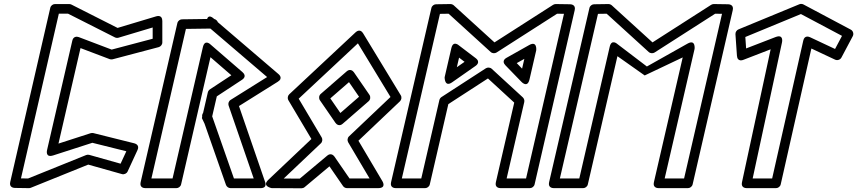

<svg xmlns="http://www.w3.org/2000/svg" viewBox="-20 -950 4442 995"><path d="M594.1 -754.6 771.2 -807.6 771.2 -749.2 558.7 -693 388.2 -757.7C378.8 -761.3 360 -762 354.9 -740L224.3 -174.2C224.3 -174.2 211.5 -130.3 256.4 -144.8L458.6 -210L634.7 -166.1L604.9 -101.7L442.7 -147.4C437.3 -149 431.1 -148.4 426.6 -146.6L125.4 -25L88.7 -25.6L284.9 -879H332.9L575.7 -756.2C581.5 -753.2 589.2 -753.1 594.1 -754.6ZM589.3 -805.3 350.2 -926.3C346.9 -928 342.8 -929 338.9 -929H265C254.2 -929 243.2 -921.1 240.6 -909.6L33 -6.7C26.6 21.2 50.5 23.8 57 23.9L129.7 25C132.6 25.1 136.4 24.4 139.5 23.2L437.3 -97L611.9 -47.8C622.9 -44.7 636.2 -50.1 641.4 -61.4L692.7 -172.6C704.3 -197.6 682.8 -205.6 676.1 -207.3L463.7 -260.3C460.2 -261.1 454.4 -261.2 450 -259.8L283 -205.9L397.2 -700.8L548.5 -643.5C552.6 -641.9 558.6 -641.3 563.7 -642.7L802.6 -705.8C812 -708.3 821.2 -718.1 821.2 -730L821.2 -841.2C821.2 -876 791.3 -865.8 789 -865.2Z M1026.3 -338 1040 -309.1 1151.1 8.3C1154.1 16.8 1163.6 25 1174.7 25H1329.9C1368.5 25 1353.5 -8.1 1353.5 -8.1L1218.4 -400.4L1419.7 -526.4C1449.7 -545.1 1424.2 -565.3 1422.7 -566.5L1108.8 -835.1C1106.9 -840.7 1100.1 -849.4 1090.3 -851.6L1088.7 -853C1059.6 -879.7 1053.5 -851.7 1053.5 -851.7L923.2 -849.9C912.9 -849.8 901.9 -842.1 899.2 -830.5L708.8 -5.6C702.2 23 727 25 733.1 25H894.1C904.9 25 915.8 17.2 918.5 5.6L1070.7 -653.6L1178.9 -560L1067.8 -486.9C1063.5 -484.1 1058.6 -478.1 1057.1 -471.7L1032.5 -364.8C1028.9 -360 1026.3 -352.3 1027.8 -344.6ZM1164.7 -403 1294.8 -25H1192.4L1080.5 -344.5C1079.9 -346.2 1079.6 -346.9 1079.6 -346.9L1103.6 -450.7L1234 -536.4C1236.3 -537.9 1262.4 -553.9 1236.6 -576.2L1072 -718.6C1072 -718.6 1041.6 -749.9 1031.3 -705.3L874.2 -25H764.6L943.5 -800.2L1070.4 -801.9C1167.8 -718.6 1266.5 -634.3 1364.3 -550.7L1175.1 -432.3C1165 -426 1161.2 -413.1 1164.7 -403Z M1894.6 -458.5 1813.9 -575.7C1808 -584.2 1793.2 -594.5 1776.9 -580.4L1642.1 -463.2C1632.2 -454.6 1631.5 -439.6 1638 -430.2L1718.6 -313.1C1724.5 -304.5 1739.4 -294.2 1755.6 -308.4L1890.4 -425.5C1900.3 -434.1 1901 -449.2 1894.6 -458.5ZM1840.7 -448.6 1743.9 -364.5 1691.8 -440.1 1788.6 -524.3ZM1527.9 -438.6 1834.8 -725.4 2003.7 -447.4 1788.7 -243.4C1780.1 -235.2 1778.9 -221.8 1784.4 -212.5L1895.3 -25H1791.4L1712.9 -139C1706.9 -147.8 1692.2 -157.2 1676.3 -143.9L1533.6 -24.4L1450.3 -24.8L1642.7 -207.1C1651.3 -215.3 1652.5 -228.7 1647 -238ZM1479 -461.4C1470.9 -453.8 1468.6 -440.6 1474.6 -430.4L1593.8 -229.7L1370.6 -18.2C1335.4 15.2 1387.7 24.9 1387.7 24.9L1542.5 25.7C1548.1 25.7 1554.2 23.6 1558.7 19.8L1687.3 -88L1757.7 14.2C1761.9 20.3 1769.9 25 1778.3 25H1939.2C1986.2 25 1960.7 -12.7 1960.7 -12.7L1837.5 -220.8L2052.7 -425C2060.8 -432.8 2063 -446.1 2056.9 -456.1L1861.6 -777.6C1846.8 -801.9 1828 -787.4 1823.1 -782.9Z M2902.7 -878.4 2706.1 -25H2605.5L2696.9 -421.2C2699 -430.3 2695.1 -440 2689.5 -445.3L2528.3 -593.5C2519.5 -601.5 2506.1 -601.4 2497.7 -596L2267.7 -446.9C2262.2 -443.3 2258.1 -436.6 2257 -431.5L2163.1 -25H2062.4L2259.9 -878.2L2304.9 -878.9L2523 -680.4C2531.8 -672.5 2545.3 -672.7 2553.3 -677.9L2867.1 -878.9ZM2958.3 -897.3C2964.8 -925.2 2940.8 -927.8 2934.4 -927.9L2860.4 -929C2856.4 -929.1 2850.7 -927.7 2846.5 -925.1L2542.5 -730.3L2331.3 -922.5C2327.6 -925.9 2320.5 -929.1 2314 -929L2239.5 -927.9C2229.3 -927.7 2218.2 -920.1 2215.6 -908.5L2006.6 -5.6C2000 23 2024.9 25 2031 25H2183C2193.7 25 2204.7 17.2 2207.3 5.6L2303.4 -410.4L2508.7 -543.5L2644.9 -418.3L2549.7 -5.6C2543.1 23 2567.9 25 2574 25H2726C2736.8 25 2747.7 17.1 2750.4 5.6ZM2599.5 -611.3 2681.7 -526.5C2681.7 -526.5 2713.1 -491.3 2724 -538.3L2758.8 -689C2758.8 -689 2765.2 -740.7 2722.1 -716.4L2605.1 -650.5C2602.3 -648.9 2576.3 -635.2 2599.5 -611.3ZM2657.9 -622.9 2697.3 -645 2685.6 -594.3ZM2322.9 -523.4 2444.3 -608.3C2445.7 -609.3 2473.5 -627.1 2445.1 -648.7L2358.5 -714.5C2358.5 -714.5 2328.7 -742.3 2319 -700.3L2284.2 -549.6C2284.2 -549.6 2283.2 -495.7 2322.9 -523.4ZM2347.5 -601.7 2359 -651.3 2387.5 -629.6Z M3321 -559 3518 -652.5 3368.7 -5.6C3362.1 23 3386.9 25 3393 25H3545C3555.8 25 3566.7 17.1 3569.4 5.6L3777.3 -897.3C3783.8 -925.2 3759.8 -927.8 3753.4 -927.9L3679.4 -929C3675.4 -929.1 3669.7 -927.7 3665.5 -925.1L3361.5 -730.3L3150.3 -922.5C3146.6 -925.9 3139.5 -929.1 3133 -929L3058.5 -927.9C3048.3 -927.7 3037.2 -920.1 3034.6 -908.5L2825.6 -5.6C2819 23 2843.9 25 2850 25H3002C3012.7 25 3023.7 17.2 3026.3 5.6L3179.7 -658.8ZM3332.4 -605.4 3179.2 -722C3179.2 -722 3149.4 -749.8 3139.7 -707.8L2982.1 -25H2881.4L3078.9 -878.2L3123.9 -878.9L3342 -680.4C3350.8 -672.5 3364.3 -672.7 3372.3 -677.9L3686.1 -878.9L3721.7 -878.4L3525.1 -25H3424.5L3579.5 -696.5C3579.5 -696.5 3586 -748.2 3542.9 -723.9Z M4142.9 -740 3981.5 -25H3880.5L4032.3 -729.2C4032.3 -729.2 4043.9 -775.2 3998.8 -757.8L3846.6 -699L3842.5 -758.3L4130.6 -877.2L4343.5 -764.1L4307.5 -696.2L4177.9 -757.1C4172.2 -759.8 4149.3 -768.2 4142.9 -740ZM4184.8 -698.6 4307.8 -640.8C4318.8 -635.6 4334.1 -639.7 4340.5 -651.7L4399.4 -762.7C4405.3 -773.7 4401.6 -789.8 4389 -796.5L4143.7 -926.9C4137.4 -930.2 4129.3 -930.8 4122.4 -927.9L3806.7 -797.6C3798 -794 3790.6 -783.9 3791.3 -772.8L3799 -661.7C3801.4 -626.6 3831 -639.4 3832.9 -640.1L3973.7 -694.5L3825.1 -5.3C3819 22.8 3843.1 25 3849.5 25H4001.5C4012.4 25 4023.3 17 4025.9 5.5Z"/></svg>

Font: Stormning Aesir
Style: Bold
Weight: 400
Designer: Robert Jablonski, Mew Too
Foundry: Cannot Into Space Fonts
Version: Version 0.90